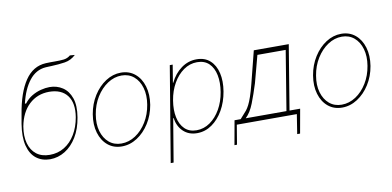

<svg xmlns="http://www.w3.org/2000/svg" viewBox="-85 -1019 3043 1490"><g transform="rotate(-10 1437.0 -274.5)"><path d="M527 -754.3 565.3 -751.4Q527.3 -715.2 477.8 -707.7Q428.3 -700.3 374.3 -698.2Q362.2 -697.8 350 -697.3Q337.7 -696.7 325.3 -696Q247.9 -690.3 195.7 -623.2Q143.5 -556.1 117.9 -446H127.8Q153.8 -480.5 188.4 -500.9Q223 -521.3 259.8 -530.5Q296.5 -539.8 328.1 -539.8Q385.3 -539.8 430.2 -510.3Q475.1 -480.8 495.9 -421.2Q516.7 -361.5 501.4 -269.9Q486.9 -181.5 448.2 -118.3Q409.4 -55 354.8 -21.3Q300.1 12.4 237.2 12.8Q172.9 12.4 128.4 -22.2Q83.8 -56.8 66.2 -125.7Q48.7 -194.6 65.3 -296.9L78.1 -369.3Q105.1 -536.2 168 -629.3Q230.8 -722.3 332.4 -727.3Q351.9 -728.3 369.1 -728.3Q386.4 -728.3 402 -728.3Q443.2 -728 473.2 -731.2Q503.2 -734.4 527 -754.3ZM240.1 -21.3Q304.3 -21.3 355.6 -52.7Q407 -84.2 441.2 -141.2Q475.5 -198.2 488.6 -274.1Q506.4 -383.5 460.9 -443.7Q415.5 -503.9 318.2 -504.3Q225.1 -503.9 160.5 -443.7Q95.9 -383.5 75.3 -274.1Q62.9 -198.5 78.7 -141.7Q94.5 -84.9 135.5 -53.1Q176.5 -21.3 240.1 -21.3Z M802.9 11.4Q738.3 11.4 693 -25.9Q647.7 -63.2 628.4 -127.8Q609 -192.5 622.5 -274.1Q636 -353.7 676 -417.1Q715.9 -480.5 772.5 -517.2Q829.2 -554 892.4 -554Q957.7 -554 1003 -516.3Q1048.3 -478.7 1067.6 -414.1Q1087 -349.4 1074.2 -268.5Q1060.7 -188.9 1020.6 -125.5Q980.5 -62.1 923.7 -25.4Q866.8 11.4 802.9 11.4ZM802.9 -11.4Q861.9 -11.4 914.1 -45.6Q966.3 -79.9 1002.8 -139.4Q1039.4 -198.9 1051.5 -274.1Q1063.6 -347.3 1046.9 -405.5Q1030.2 -463.8 990.4 -497.5Q950.6 -531.2 893.8 -531.2Q835.6 -531.2 783.4 -496.6Q731.2 -462 694.2 -402.5Q657.3 -343 645.2 -268.5Q632.5 -195.3 649.3 -137.1Q666.2 -78.8 706.1 -45.1Q746.1 -11.4 802.9 -11.4Z M1152.3 204.5 1277.3 -545.5H1300.1L1277.3 -406.2H1280.2Q1313.2 -474.4 1368.1 -514.2Q1422.9 -554 1489 -554Q1553.6 -554 1594.6 -517Q1635.7 -480.1 1650.7 -416.2Q1665.8 -352.3 1652.3 -271.3Q1638.8 -191.1 1602.3 -127.1Q1565.7 -63.2 1512.4 -25.9Q1459.2 11.4 1395.2 11.4Q1330.3 11.4 1287.8 -28.4Q1245.4 -68.2 1234.7 -136.4H1231.9L1175.1 204.5ZM1254.6 -271.3Q1242.5 -197.4 1254.8 -138.7Q1267 -79.9 1302.4 -45.6Q1337.7 -11.4 1395.2 -11.4Q1452.8 -11.4 1501.6 -45.6Q1550.4 -79.9 1584 -138.7Q1617.5 -197.4 1629.6 -271.3Q1641.7 -345.2 1629.8 -403.9Q1617.9 -462.7 1582.6 -497Q1547.2 -531.2 1489 -531.2Q1431.5 -531.2 1382.6 -497Q1333.8 -462.7 1300.2 -403.9Q1266.7 -345.2 1254.6 -271.3Z M1663.7 153.4 1697.8 -36.9H1746.1Q1761.4 -55.4 1774.1 -68.4Q1786.9 -81.3 1798.7 -96.2Q1810.4 -111.2 1822.3 -134.2Q1834.2 -157.3 1847.1 -195.1Q1860.1 -233 1875.4 -292.6L1939.3 -545.5H2214.8L2131 -36.9H2214.8L2180.8 153.4H2158L2182.2 0H1709.2L1683.6 153.4ZM1785.9 -36.9H2106.9L2183.6 -505.7H1960.6L1903.8 -292.6Q1877.5 -208.5 1851.2 -141.2Q1824.9 -73.9 1785.9 -36.9Z M2538.7 11.4Q2474.1 11.4 2428.8 -25.9Q2383.5 -63.2 2364.2 -127.8Q2344.8 -192.5 2358.3 -274.1Q2371.8 -353.7 2411.8 -417.1Q2451.7 -480.5 2508.3 -517.2Q2565 -554 2628.2 -554Q2693.5 -554 2738.8 -516.3Q2784.1 -478.7 2803.4 -414.1Q2822.8 -349.4 2810 -268.5Q2796.5 -188.9 2756.4 -125.5Q2716.3 -62.1 2659.4 -25.4Q2602.6 11.4 2538.7 11.4ZM2538.7 -11.4Q2597.7 -11.4 2649.9 -45.6Q2702.1 -79.9 2738.6 -139.4Q2775.2 -198.9 2787.3 -274.1Q2799.4 -347.3 2782.7 -405.5Q2766 -463.8 2726.2 -497.5Q2686.4 -531.2 2629.6 -531.2Q2571.4 -531.2 2519.2 -496.6Q2467 -462 2430 -402.5Q2393.1 -343 2381 -268.5Q2368.3 -195.3 2385.1 -137.1Q2402 -78.8 2441.9 -45.1Q2481.9 -11.4 2538.7 -11.4Z"/></g></svg>

Font: Inter UI Thin
Style: Italic
Weight: 100
Italic angle: -9.39999°
Designer: Rasmus Andersson
Foundry: rsms
Version: 3.2;8d6f07862